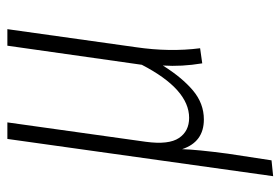

<svg xmlns="http://www.w3.org/2000/svg" viewBox="-140 -422 761 521"><g transform="rotate(-90 240.5 -161.5)"><path d="M373 -173.8Q359.4 -81.5 370.1 1L329.1 6.8Q319.8 -49.3 323.2 -100.1Q290.5 -47.9 255.4 -18.3Q220.2 11.2 176.8 11.2Q115.7 11.2 96.2 -47.9Q95.2 -8.3 84 76.2L65.9 194.8L22.9 199.2L124 -522H168.9L116.2 -146Q107.9 -84 126.5 -56.4Q145 -28.8 181.2 -28.8Q258.8 -28.8 325.2 -157.2L377 -522H421.9Z"/></g></svg>

Font: Fira Sans Compressed ExtraLight
Style: Italic
Weight: 250
Width: 3
Italic angle: -8°
Designer: Carrois Corporate & Edenspiekermann AG
Foundry: Carrois Corporate GbR & Edenspiekermann AG
Version: Version 4.203;PS 004.203;hotconv 1.0.88;makeotf.lib2.5.64775